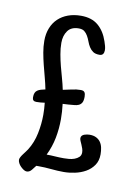

<svg xmlns="http://www.w3.org/2000/svg" viewBox="-63 -641 400 569"><g transform="rotate(10 137.0 -357.0)"><path d="M263.7 -203.1Q263.7 -183.6 254.4 -170.2Q245.1 -156.7 230.5 -148.4Q215.8 -140.1 198.5 -136.5Q181.2 -132.8 165 -132.8Q146 -132.8 127 -134.8Q107.9 -136.7 88.9 -136.7H82Q77.6 -130.9 71.3 -123Q64.9 -115.2 56.6 -115.2Q52.2 -115.2 47.4 -118.4Q42.5 -121.6 38.1 -126Q33.7 -130.4 31 -135.7Q28.3 -141.1 28.3 -145.5Q28.3 -148.9 30.8 -153.6Q33.2 -158.2 36.9 -163.1Q40.5 -168 43.9 -172.4Q47.4 -176.8 49.8 -180.7Q64.5 -204.1 70.3 -232.7Q76.2 -261.2 76.2 -289.1Q76.2 -297.9 75.7 -307.1Q75.2 -316.4 74.2 -325.2Q67.4 -324.2 61.5 -323.7Q55.7 -323.2 48.8 -323.2Q37.1 -323.2 37.1 -335Q37.1 -343.3 39.3 -348.4Q41.5 -353.5 45.9 -356.4Q50.3 -359.4 56.2 -361.1Q62 -362.8 69.3 -364.3Q65.9 -381.8 61 -399.7Q56.2 -417.5 51.8 -435.1Q47.4 -452.6 44.2 -470.5Q41 -488.3 41 -505.9Q41 -527.3 47.9 -544.4Q54.7 -561.5 67.1 -573.2Q79.6 -585 96.9 -591.3Q114.3 -597.7 135.7 -597.7Q168 -597.7 187.5 -581.1Q207 -564.5 216.8 -535.2Q219.2 -528.3 220.9 -522Q222.7 -515.6 222.7 -508.8Q222.7 -502 219.5 -497.6Q216.3 -493.2 209 -493.2Q196.8 -493.2 189.7 -498Q182.6 -502.9 178 -510.3Q173.3 -517.6 170.2 -526.4Q167 -535.2 162.8 -542.5Q158.7 -549.8 152.6 -554.7Q146.5 -559.6 135.7 -559.6Q112.8 -559.6 102.3 -544.9Q91.8 -530.3 91.8 -508.8Q91.8 -491.7 95 -474.4Q98.1 -457 102.5 -439.9Q106.9 -422.9 111.8 -405.8Q116.7 -388.7 120.1 -372.1Q132.8 -374.5 146.5 -377.7Q160.2 -380.9 172.9 -380.9Q181.6 -380.9 184.6 -376.2Q187.5 -371.6 187.5 -363.3Q187.5 -351.1 184.1 -345.2Q180.7 -339.4 174.8 -336.7Q168.9 -334 160.9 -333.5Q152.8 -333 143.6 -332L127 -331.1Q129.9 -307.6 129.9 -285.2Q129.9 -256.3 124.5 -228.5Q119.1 -200.7 106.4 -174.8Q119.6 -174.8 132.3 -173.8Q145 -172.9 158.2 -172.9Q164.6 -172.9 173.3 -173.6Q182.1 -174.3 190.2 -177.2Q198.2 -180.2 203.6 -185.3Q209 -190.4 209 -199.2Q209 -205.1 207 -210.9Q205.1 -216.8 202.6 -222.2Q200.2 -227.5 198.2 -232.2Q196.3 -236.8 196.3 -240.2Q196.3 -244.6 199 -247.6Q201.7 -250.5 205.6 -252Q209.5 -253.4 213.9 -254.2Q218.3 -254.9 221.7 -254.9Q233.9 -254.9 241.9 -250.7Q250 -246.6 254.9 -239.5Q259.8 -232.4 261.7 -223.1Q263.7 -213.9 263.7 -203.1Z"/></g></svg>

Font: Just Another Hand
Style: Regular
Weight: 400
Designer: Astigmatic (AOETI)
Foundry: Astigmatic (AOETI)
Version: Version 1.001